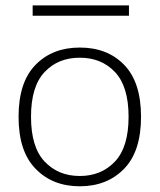

<svg xmlns="http://www.w3.org/2000/svg" viewBox="-20 -666 575 692"><path d="M267.6 -494.6C202.1 -494.6 148.9 -474.1 108.4 -432.6C67.4 -391.1 46.9 -328.6 46.9 -245.1C46.9 -161.6 67.4 -99.1 108.4 -57.6C148.9 -15.6 202.1 5.4 267.6 5.4C333 5.4 386.2 -15.6 427.2 -57.6C467.8 -99.1 488.3 -161.6 488.3 -245.1C488.3 -328.6 467.8 -391.1 427.2 -432.6C386.7 -474.1 333.5 -494.6 267.6 -494.6ZM267.6 -458C319.8 -458 361.8 -440.9 394.5 -406.2C427.2 -371.6 443.4 -317.9 443.4 -245.1C443.4 -172.4 427.2 -118.7 394.5 -84C361.8 -49.3 319.8 -31.7 267.6 -31.7C215.3 -31.7 173.3 -49.3 140.6 -84C107.9 -118.7 91.8 -172.4 91.8 -245.1C91.8 -317.9 107.9 -371.6 140.6 -406.2C173.3 -440.9 215.3 -458 267.6 -458ZM97.7 -646.5V-609.4H444.8V-646.5Z"/></svg>

Font: Estedad ExtraLight
Style: Regular
Weight: 200
Designer: Amin Abedi
Version: Version 7.3